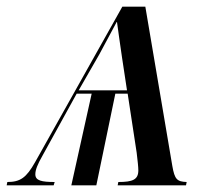

<svg xmlns="http://www.w3.org/2000/svg" viewBox="-72 -556 622 576"><path d="M-50 -10 -52 0H89L92 -10C53 -10 34 -14 34 -33C34 -46 40 -62 56 -90L158 -275H203L142 0H217L274 -275H311L338 -98C341 -73 343 -55 343 -45C343 -17 326 -10 283 -10L281 0H486L488 -10C459 -11 452 -18 445 -58L364 -536H295L33 -69C7 -23 -11 -10 -50 -10ZM164 -285 226 -393C254 -445 267 -469 278 -490H279C283 -462 287 -430 294 -384L309 -285Z"/></svg>

Font: Noto Serif Display Condensed Medium
Style: Italic
Weight: 500
Width: 3
Italic angle: -12°
Designer: Monotype Design Team
Foundry: Monotype Imaging Inc.
Version: Version 2.009